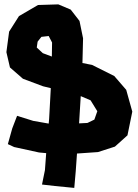

<svg xmlns="http://www.w3.org/2000/svg" viewBox="-20 -704 645 895"><path d="M172.9 -532.2 207 -536.1 222.7 -505.9 221.7 -440.4 179.7 -456.1 151.4 -482.4 155.3 -509.8ZM216.8 -293 209 -149.4 207 -127.9 134.8 -140.6 59.6 -164.1 37.1 -105.5 16.6 -32.2 45.9 -18.6 162.1 6.8 195.3 9.8 189.5 88.9 175.8 156.2 236.3 163.1 326.2 171.9 333 94.7 338.9 11.7 436.5 4.9 515.6 -20.5 574.2 -73.2 596.7 -183.6 568.4 -285.2 512.7 -349.6 409.2 -401.4 364.3 -410.2 367.2 -525.4 350.6 -606.4 309.6 -659.2 252 -683.6 157.2 -680.7 68.4 -628.9 22.5 -556.6 9.8 -460.9 26.4 -389.6 86.9 -336.9 180.7 -301.8ZM356.4 -255.9 402.3 -236.3 433.6 -185.5 419.9 -146.5 387.7 -130.9 348.6 -128.9Z"/></svg>

Font: MaokenAssortedSans-TC
Style: Regular
Weight: 500
Version: Version 0.83